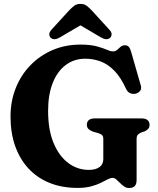

<svg xmlns="http://www.w3.org/2000/svg" viewBox="-20 -947 812 986"><path d="M681.5 -22.5Q681.5 -1.5 672 8.5Q662.5 18.5 643.5 18.5Q629 18.5 617.8 10.8Q606.5 3 596.5 -7.2Q586.5 -17.5 577.2 -25.5Q568 -33.5 558 -33.5Q547.5 -33.5 532.8 -25.8Q518 -18 497.2 -7.8Q476.5 2.5 447.5 10.2Q418.5 18 379 18Q298 18 234 -8Q170 -34 125.5 -82.5Q81 -131 57.5 -198.2Q34 -265.5 34 -348.5Q34 -427.5 61 -495Q88 -562.5 136.8 -612.5Q185.5 -662.5 250.8 -690.2Q316 -718 392.5 -718Q444 -718 476.2 -709.2Q508.5 -700.5 528 -691.8Q547.5 -683 560.5 -683Q573 -683 581.8 -691Q590.5 -699 599.5 -706.8Q608.5 -714.5 621 -714.5Q634.5 -714.5 641.5 -706.5Q648.5 -698.5 654 -679L703 -508Q708 -492 699.5 -480.5Q691 -469 675 -465.5Q660 -463 647.5 -468.8Q635 -474.5 627 -491.5Q600 -550.5 566.8 -584.2Q533.5 -618 496 -631.8Q458.5 -645.5 418 -645.5Q360.5 -645.5 317.5 -613.2Q274.5 -581 250.8 -521Q227 -461 227 -377.5Q227 -280.5 255 -213Q283 -145.5 330.5 -110Q378 -74.5 436 -74.5Q454.5 -74.5 468.5 -78.5Q482.5 -82.5 491.8 -89.5Q501 -96.5 505.8 -106.8Q510.5 -117 510.5 -130V-234Q510.5 -247 504 -253.2Q497.5 -259.5 482.5 -264L458.5 -270.5Q443.5 -276 434.8 -284.2Q426 -292.5 426 -306Q426 -321.5 436 -330.2Q446 -339 467.5 -339H706Q728 -339 738 -330Q748 -321 748 -306Q748 -293.5 741.5 -285.8Q735 -278 722 -272L707.5 -267.5Q695.5 -263 688.5 -255.8Q681.5 -248.5 681.5 -234ZM431.5 -839.5H354.5L497.5 -755.5Q527.5 -737.5 545 -752.5Q552 -758.5 553 -770Q554 -781.5 542 -794L453.5 -891Q438 -907.5 425.2 -917.2Q412.5 -927 393 -927Q373.5 -927 360.8 -917.2Q348 -907.5 332.5 -891L244 -794Q232.5 -781.5 233.2 -770Q234 -758.5 241 -752.5Q258.5 -737.5 288.5 -755.5Z"/></svg>

Font: Fraunces 28pt Soft Wonky
Style: Bold
Weight: 700
Version: Version 1.000;[b76b70a41]